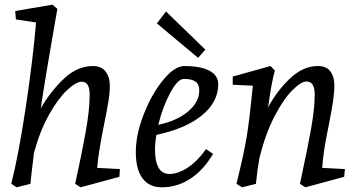

<svg xmlns="http://www.w3.org/2000/svg" viewBox="-20 -790 1530 820"><path d="M134 -694 48 -707 45 -743 204 -770 225 -752 218 -712Q177 -480 154 -327Q195 -399 252.5 -453.5Q310 -508 377 -508Q413 -508 431 -484.5Q449 -461 449 -424Q449 -393 443 -356.5Q437 -320 424 -256Q415 -211 406.5 -161.5Q398 -112 395 -73L492 -68L490 -35L324 10L301 -5Q329 -132 346 -227Q363 -322 363 -386Q363 -441 329 -441Q305 -441 266.5 -405Q228 -369 189 -299.5Q150 -230 125 -137L114 -44L110 -5L51 10L28 -5Q59 -126 90 -332Q121 -538 134 -694Z M560 -141Q560 -215 594 -302Q628 -389 677 -448.5Q726 -508 767 -508Q837 -508 874.5 -488Q912 -468 912 -430Q912 -354 842 -297Q772 -240 648 -214Q642 -181 642 -150Q642 -100 657.5 -73.5Q673 -47 703 -47Q740 -47 781.5 -74Q823 -101 860 -153L890 -133Q849 -63 792.5 -26.5Q736 10 672 10Q617 10 588.5 -28.5Q560 -67 560 -141ZM831 -404Q831 -430 815 -441.5Q799 -453 765 -453Q739 -453 707 -393.5Q675 -334 656 -257Q736 -274 783.5 -314Q831 -354 831 -404ZM650 -690 689 -741 857 -578 826 -543Z M1057 -397 1060 -424 974 -428V-463L1135 -508L1154 -489Q1146 -462 1138.5 -419Q1131 -376 1125 -331Q1161 -400 1217.5 -454Q1274 -508 1338 -508Q1374 -508 1391 -485Q1408 -462 1408 -426Q1408 -395 1402.5 -358Q1397 -321 1385 -260Q1372 -197 1365.5 -156Q1359 -115 1356 -73L1453 -68L1450 -35L1284 10L1261 -5L1268 -38Q1294 -158 1309 -242.5Q1324 -327 1324 -387Q1324 -442 1289 -442Q1266 -442 1228 -404Q1190 -366 1151.5 -291.5Q1113 -217 1088 -115Q1079 -66 1073 -5L1014 10L990 -5Q1022 -135 1033.5 -205Q1045 -275 1057 -397Z"/></svg>

Font: Andada Pro
Style: Italic
Weight: 400
Italic angle: -7°
Designer: Carolina Giovagnoli
Foundry: Huerta Tipografica
Version: Version 3.005; ttfautohint (v1.8.4)